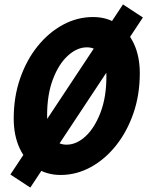

<svg xmlns="http://www.w3.org/2000/svg" viewBox="-20 -779 667 868"><path d="M42 -243Q42 -341 71 -424.5Q100 -508 150 -570Q200 -632 264.5 -667Q329 -702 401 -702Q464 -702 511.5 -670Q559 -638 585.5 -581Q612 -524 612 -448Q612 -350 583 -266.5Q554 -183 504 -120.5Q454 -58 389.5 -23Q325 12 254 12Q191 12 143 -20Q95 -52 68.5 -109.5Q42 -167 42 -243ZM193 -258Q193 -192 216 -158.5Q239 -125 281 -125Q326 -125 367 -163Q408 -201 434.5 -270.5Q461 -340 461 -433Q461 -498 437.5 -531.5Q414 -565 373 -565Q328 -565 286.5 -527Q245 -489 219 -420Q193 -351 193 -258ZM27 10 536 -759 626 -700 117 69Z"/></svg>

Font: Radio Canada Condensed
Style: Bold Italic
Weight: 700
Width: 3
Italic angle: -12°
Designer: Charles Daoud, Etienne Aubert Bonn, Alexandre Saumier Demers, Jacques Le Bailly
Foundry: Radio-Canada
Version: Version 2.104; ttfautohint (v1.8.4.7-5d5b);gftools[0.9.28.de